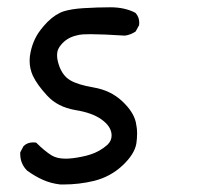

<svg xmlns="http://www.w3.org/2000/svg" viewBox="-20 -548 540 519"><path d="M34.7 -131.8Q34.7 -133.3 34.7 -136.2L43.5 -152.8Q53.7 -163.1 69.3 -163.1Q72.8 -163.1 77.6 -162.6Q100.1 -140.1 119.6 -127.9Q134.3 -119.1 157.2 -119.1Q174.8 -119.1 199.2 -124Q228 -129.4 248 -140.6Q260.3 -147.5 271 -157.2Q281.7 -168 281.7 -181.6Q281.7 -205.6 254.4 -225.1Q229.5 -243.2 183.6 -250.5Q135.7 -258.8 107.9 -289.1Q80.6 -318.4 68.8 -343.3Q60.1 -362.8 60.1 -382.8Q60.1 -390.1 61 -397.5Q66.9 -437.5 89.4 -466.8Q97.7 -478 108.9 -489.3Q130.9 -510.7 152.8 -517.6Q173.8 -523.9 205.1 -525.9Q244.1 -528.3 278.3 -528.3Q317.9 -528.3 346.2 -513.2Q356.4 -502 356.4 -486.8Q356.4 -483.9 356 -480L346.7 -462.9Q333 -453.6 317.4 -451.7Q256.3 -455.6 225.1 -455.6Q215.3 -455.6 204.8 -455.1Q194.3 -454.6 183.1 -451.2Q159.7 -444.8 145 -426.8Q140.6 -421.9 137.5 -415.3Q134.3 -408.7 134.3 -397.9Q134.3 -387.2 139.2 -372.1Q148.9 -343.3 169.7 -331.1Q190.4 -318.8 233.4 -311.5Q278.8 -303.7 309.8 -274.9Q340.8 -246.1 347.2 -217.3Q350.6 -201.7 350.6 -187.5Q350.6 -173.3 348.6 -160.2Q343.8 -131.3 311.3 -100.8Q278.8 -70.3 234.4 -59.1Q193.8 -49.3 151.4 -49.3Q144.5 -49.3 143.1 -49.3Q117.7 -52.2 96.2 -61.8Q74.7 -71.3 53.2 -86.9Q34.7 -105.5 34.7 -131.8Z"/></svg>

Font: Bakudai
Style: Medium
Weight: 500
Version: Version 1.48